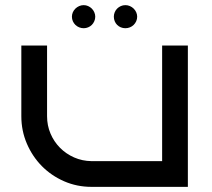

<svg xmlns="http://www.w3.org/2000/svg" viewBox="-20 -727 823 747"><path d="M710.9 0H335.9Q279.3 0 229.5 -21.7Q179.7 -43.5 142.8 -80.8Q106 -118.2 84.5 -168.2Q63 -218.3 63 -274.9V-549.8H163.1V-274.9Q163.1 -238.8 176.5 -207.3Q189.9 -175.8 213.4 -152.1Q236.8 -128.4 268.3 -114.5Q299.8 -100.6 335.9 -100.1H610.8V-549.8H710.9ZM350.6 -662.1Q350.6 -652.8 346.9 -644.5Q343.3 -636.2 337.2 -630.1Q331.1 -624 322.8 -620.6Q314.5 -617.2 305.7 -617.2Q296.4 -617.2 288.1 -620.6Q279.8 -624 273.4 -630.1Q267.1 -636.2 263.4 -644.5Q259.8 -652.8 259.8 -662.1Q259.8 -670.9 263.4 -679.2Q267.1 -687.5 273.4 -693.6Q279.8 -699.7 288.1 -703.4Q296.4 -707 305.7 -707Q314.5 -707 322.8 -703.4Q331.1 -699.7 337.2 -693.6Q343.3 -687.5 346.9 -679.2Q350.6 -670.9 350.6 -662.1ZM513.7 -662.1Q513.7 -652.8 510 -644.5Q506.3 -636.2 500 -630.1Q493.7 -624 485.4 -620.6Q477.1 -617.2 467.8 -617.2Q458.5 -617.2 450.2 -620.6Q441.9 -624 435.8 -630.1Q429.7 -636.2 426.3 -644.5Q422.9 -652.8 422.9 -662.1Q422.9 -670.9 426.3 -679.2Q429.7 -687.5 435.8 -693.6Q441.9 -699.7 450.2 -703.4Q458.5 -707 467.8 -707Q477.1 -707 485.4 -703.4Q493.7 -699.7 500 -693.6Q506.3 -687.5 510 -679.2Q513.7 -670.9 513.7 -662.1Z"/></svg>

Font: Bruno Ace
Style: Regular
Weight: 400
Designer: Astigmatic (AOETI)
Foundry: Astigmatic (AOETI)
Version: Version 1.000